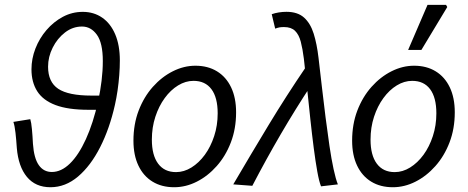

<svg xmlns="http://www.w3.org/2000/svg" viewBox="-20 -774 1966 806"><path d="M191.9 12Q128.9 12 93 -31.4Q57.1 -74.8 50.6 -152.6Q48.4 -186.2 45.1 -216Q41.8 -245.7 36.2 -262.3L107.1 -273.7Q111.3 -260.7 114 -232Q116.7 -203.4 118.3 -170.3Q122.6 -109.6 142.9 -80.8Q163.1 -52 197.6 -52Q237.2 -52 273.6 -87.5Q310.1 -123 340.6 -189.8Q371.1 -256.5 392.1 -350Q401.2 -392.2 406.4 -434.8Q411.6 -477.4 411.6 -517.8Q411.6 -593.4 386.8 -628Q362 -662.6 324.3 -662.6Q285.1 -662.6 252.8 -637.6Q220.6 -612.7 201.2 -574Q181.8 -535.4 181.8 -493.9Q181.8 -429.7 224.5 -401.2Q267.2 -372.7 364.2 -372.7H412.2L403 -313.1H351.3Q265.8 -313.1 213.3 -332.9Q160.8 -352.6 136.4 -390.7Q112.1 -428.9 112.1 -483Q112.1 -527.3 128.7 -570.2Q145.3 -613 175.1 -647.8Q205 -682.6 243.9 -703.4Q282.9 -724.2 327.5 -724.2Q373.8 -724.2 408.9 -700Q444.1 -675.8 463.6 -630Q483.1 -584.3 483.1 -520.1Q483.1 -490.6 480.6 -458.2Q478.1 -425.7 473.5 -393.9Q468.8 -362.1 462.4 -333.6Q440.2 -234.5 400.5 -156.3Q360.8 -78.1 307.7 -33Q254.6 12 191.9 12Z M711.1 12Q658.7 12 620.3 -11.5Q582 -34.9 561.1 -78.8Q540.2 -122.6 540.2 -183.4Q540.2 -252.6 562.1 -309.9Q584.1 -367.3 621.6 -409.4Q659.2 -451.6 705.6 -474.8Q751.9 -498.1 800.2 -498.1Q852.6 -498.1 890.9 -474.6Q929.3 -451.2 950.2 -407.3Q971.1 -363.5 971.1 -302.7Q971.1 -233.5 949.1 -176.2Q927.1 -118.8 889.6 -76.7Q852.1 -34.5 806 -11.3Q759.9 12 711.1 12ZM719 -51.5Q752.4 -51.5 783.7 -70.9Q815 -90.3 839.8 -124.1Q864.5 -158 879.1 -202.7Q893.8 -247.5 893.8 -298.2Q893.8 -364.6 867.6 -399.6Q841.5 -434.6 792.3 -434.6Q758.9 -434.6 727.6 -415.4Q696.2 -396.2 671.5 -362.3Q646.8 -328.5 632.1 -283.7Q617.5 -239 617.5 -187.9Q617.5 -122.4 643.8 -87Q670.1 -51.5 719 -51.5Z M1327.7 8.2Q1319.4 -12.2 1311.9 -54.3Q1304.3 -96.4 1297 -153Q1289.7 -209.5 1282.8 -273.7Q1275.8 -337.9 1269.2 -403.2Q1262.6 -468.5 1255.6 -527.6Q1250.4 -569.1 1242.6 -598.9Q1234.8 -628.7 1218.6 -644.5Q1202.4 -660.4 1172.5 -660.4Q1160.8 -660.4 1153.3 -659.1Q1145.8 -657.7 1135.2 -653.8L1120.7 -714.4Q1134.9 -719.4 1150.8 -721.9Q1166.7 -724.4 1182.4 -724.4Q1229.5 -724.4 1256.4 -700.2Q1283.3 -676 1296.9 -632.5Q1310.4 -589 1317.1 -531.5Q1324.1 -473 1331.3 -408.9Q1338.5 -344.8 1346.7 -281.2Q1354.9 -217.7 1363 -161.9Q1371.2 -106.1 1380.4 -63.8Q1389.5 -21.5 1398.4 0ZM959.2 0Q1034.3 -128 1108 -249.8Q1181.7 -371.6 1264.6 -493.4L1285.6 -415.4Q1219.6 -315.1 1158.6 -210.6Q1097.6 -106.1 1039.2 6Z M1629.1 12Q1576.7 12 1538.3 -11.5Q1500 -34.9 1479.1 -78.8Q1458.2 -122.6 1458.2 -183.4Q1458.2 -252.6 1480.1 -309.9Q1502.1 -367.3 1539.6 -409.4Q1577.2 -451.6 1623.6 -474.8Q1669.9 -498.1 1718.2 -498.1Q1770.6 -498.1 1808.9 -474.6Q1847.3 -451.2 1868.2 -407.3Q1889.1 -363.5 1889.1 -302.7Q1889.1 -233.5 1867.1 -176.2Q1845.1 -118.8 1807.6 -76.7Q1770.1 -34.5 1724 -11.3Q1677.9 12 1629.1 12ZM1637 -51.5Q1670.4 -51.5 1701.7 -70.9Q1733 -90.3 1757.8 -124.1Q1782.5 -158 1797.1 -202.7Q1811.8 -247.5 1811.8 -298.2Q1811.8 -364.6 1785.6 -399.6Q1759.5 -434.6 1710.3 -434.6Q1676.9 -434.6 1645.6 -415.4Q1614.2 -396.2 1589.5 -362.3Q1564.8 -328.5 1550.1 -283.7Q1535.5 -239 1535.5 -187.9Q1535.5 -122.4 1561.8 -87Q1588.1 -51.5 1637 -51.5ZM1693.3 -564.4 1774.7 -753.6H1852.5L1857.5 -744.4L1749 -564.4Z"/></svg>

Font: Source Sans 3 VF
Style: Italic
Weight: 200
Italic angle: -11°
Designer: Paul D. Hunt
Foundry: Adobe Systems Incorporated
Version: Version 3.042;hotconv 1.0.118;makeotfexe 2.5.65603